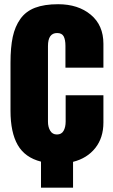

<svg xmlns="http://www.w3.org/2000/svg" viewBox="-20 -760 531 901"><path d="M322.8 120.6H172.4V-1.5Q97.2 -20.5 63.2 -79.6Q29.3 -138.7 29.3 -240.2V-465.8Q29.3 -537.6 39.8 -586.7Q50.3 -635.7 75.7 -671.4Q101.1 -707 144.5 -723.6Q188 -740.2 252.9 -740.2Q346.7 -740.2 406 -690.9Q465.3 -641.6 465.3 -554.2V-442.4H287.1V-544.9Q287.1 -573.7 278.8 -589.4Q270.5 -605 248 -605Q205.1 -605 205.1 -543.9V-189Q205.1 -164.1 215.6 -146.5Q226.1 -128.9 247.1 -128.9Q268.6 -128.9 278.3 -146Q288.1 -163.1 288.1 -189.9V-313H465.3V-185.1Q465.3 -113.3 427 -65.2Q388.7 -17.1 322.8 -0.5Z"/></svg>

Font: Anton
Style: Regular
Weight: 400
Designer: Vernon Adams, Tural Alisoy
Foundry: Vernon Adams
Version: Version 2.300